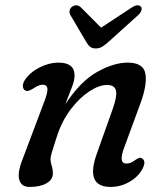

<svg xmlns="http://www.w3.org/2000/svg" viewBox="-20 -709 638 739"><path d="M76.5 -361Q68.5 -366 68 -377.2Q67.5 -388.5 76 -401.5Q96 -431 132.5 -449.5Q169 -468 205 -468Q267 -468 267 -418.5Q267 -400 257.2 -374.8Q247.5 -349.5 231.5 -308Q290 -396.5 354 -432.2Q418 -468 471.5 -468Q532.5 -468 539.8 -424.5Q547 -381 519 -307L458 -141Q435 -79.5 466 -79.5Q474 -79.5 481.8 -82.2Q489.5 -85 500.5 -93Q508.5 -98.5 514.8 -101Q521 -103.5 528 -98.5Q543.5 -87.5 528 -58.5Q511.5 -28 477.8 -8.8Q444 10.5 405.5 10.5Q307 10.5 352.5 -117L414.5 -291.5Q431.5 -340 426.2 -361Q421 -382 392 -382Q362 -382 324.8 -358Q287.5 -334 253.2 -289.5Q219 -245 199 -184Q185 -140.5 179.8 -123.5Q174.5 -106.5 174.5 -95.5Q174.5 -84.5 179 -71Q183.5 -57.5 183.5 -41.5Q183.5 -17.5 159 -3.5Q134.5 10.5 94 10.5Q61.5 10.5 54 -17.8Q46.5 -46 68 -99L148 -311.5Q164.5 -353 162.5 -368Q160.5 -383 143.5 -383Q130 -383 107.5 -368Q97.5 -362 90.2 -359.8Q83 -357.5 76.5 -361ZM400 -550Q386 -537 374.2 -529.8Q362.5 -522.5 348.5 -522.5Q334 -522.5 325.8 -529.8Q317.5 -537 310.5 -550L251 -651Q245.5 -661 248.2 -669.8Q251 -678.5 257.5 -683Q276 -695.5 292 -680L369 -602.5L487 -680Q511 -695.5 522.5 -683Q526.5 -678.5 524.5 -669.8Q522.5 -661 512 -651Z"/></svg>

Font: Fraunces 9pt S100
Style: Italic
Weight: 400
Italic angle: -16°
Version: Version 1.000; ttfautohint (v1.8.3)